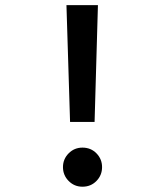

<svg xmlns="http://www.w3.org/2000/svg" viewBox="-20 -710 640 744"><path d="M359.5 -690 346.5 -237.5H251.5L237.5 -690ZM299.5 -138Q332 -138 353.8 -115.8Q375.5 -93.5 375.5 -62.5Q375.5 -31 353.8 -8.8Q332 13.5 299.5 13.5Q268 13.5 246 -8.8Q224 -31 224 -62.5Q224 -93.5 246 -115.8Q268 -138 299.5 -138Z"/></svg>

Font: Fira Code Light Medium
Style: Regular
Weight: 500
Monospace: yes
Version: Version 5.002